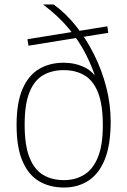

<svg xmlns="http://www.w3.org/2000/svg" viewBox="-20 -828 569 857"><path d="M265.5 9Q202 9 154.5 -19Q107 -47 80.5 -108.5Q54 -170 54 -270Q54 -369.5 80.5 -430.8Q107 -492 154.2 -520Q201.5 -548 264.5 -548Q315 -548 358.5 -527Q402 -506 432.5 -447L411 -468.5Q392.5 -528.5 362.5 -587.2Q332.5 -646 286 -701.8Q239.5 -757.5 172 -808H219.5Q273 -769.5 319 -712Q365 -654.5 400 -584.5Q435 -514.5 454.5 -438.2Q474 -362 474 -285Q474 -182 448 -117.2Q422 -52.5 375 -21.8Q328 9 265.5 9ZM265.5 -24Q317.5 -24 356.8 -48.8Q396 -73.5 417.5 -127.2Q439 -181 439 -268.5Q439 -361.5 417.5 -415.2Q396 -469 356.8 -492Q317.5 -515 264.5 -515Q211.5 -515 172.2 -492.2Q133 -469.5 111.5 -416.2Q90 -363 90 -271.5Q90 -179 111.8 -124.8Q133.5 -70.5 172.8 -47.2Q212 -24 265.5 -24ZM107 -624 102.5 -653 459 -710.5 463.5 -681.5Z"/></svg>

Font: Encode Sans Condensed Thin Thin
Style: Regular
Weight: 250
Version: Version 3.002